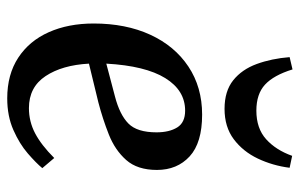

<svg xmlns="http://www.w3.org/2000/svg" viewBox="-169 -646 829 531"><g transform="rotate(90 245.5 -380.5)"><path d="M297 -525Q375 -525 412.5 -490.5Q450 -456 450 -400Q450 -346 422.5 -315Q395 -284 352 -267Q309 -250 263 -238L156 -212Q160 -138 190.5 -92Q221 -46 279 -46Q316 -46 348.5 -63Q381 -80 417 -116L445 -83Q431 -66 404.5 -43Q378 -20 339.5 -3Q301 14 252 14Q186 14 139.5 -16.5Q93 -47 69 -101Q45 -155 45 -225Q45 -314 76 -381.5Q107 -449 164 -487Q221 -525 297 -525ZM346 -399Q346 -434 332.5 -456Q319 -478 286 -478Q230 -478 196 -423Q162 -368 156 -260L247 -284Q297 -297 321.5 -321Q346 -345 346 -399ZM281 -587Q232 -587 202 -611Q172 -635 157 -676Q142 -717 138 -767L172 -775Q188 -723 214 -699Q240 -675 286 -675Q335 -675 365 -702Q395 -729 411 -774L444 -767Q438 -720 418.5 -679Q399 -638 365 -612.5Q331 -587 281 -587Z"/></g></svg>

Font: Literata 36pt Medium
Style: Italic
Weight: 500
Italic angle: -2°
Designer: Latin by Veronika Burian and Jose Scaglione. Greek by Irene Vlachou. Cyrillic by Vera Evstafieva
Foundry: TypeTogether
Version: Version 3.002